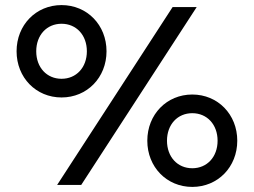

<svg xmlns="http://www.w3.org/2000/svg" viewBox="-20 -735 1009 763"><path d="M224.6 -347.7C326.2 -347.7 403.3 -426.8 403.3 -531.2C403.3 -635.7 326.2 -714.8 224.6 -714.8C123 -714.8 45.9 -635.7 45.9 -531.2C45.9 -426.8 123 -347.7 224.6 -347.7ZM224.6 -421.9C166 -421.9 124 -466.8 124 -531.2C124 -595.7 166 -640.6 224.6 -640.6C283.2 -640.6 325.2 -595.7 325.2 -531.2C325.2 -466.8 283.2 -421.9 224.6 -421.9ZM207 0H302.7L761.7 -707H666ZM744.1 7.8C845.7 7.8 922.9 -71.3 922.9 -175.8C922.9 -280.3 845.7 -359.4 744.1 -359.4C642.6 -359.4 565.4 -280.3 565.4 -175.8C565.4 -71.3 642.6 7.8 744.1 7.8ZM744.1 -66.4C685.5 -66.4 643.6 -111.3 643.6 -175.8C643.6 -240.2 685.5 -285.2 744.1 -285.2C802.7 -285.2 844.7 -240.2 844.7 -175.8C844.7 -111.3 802.7 -66.4 744.1 -66.4Z"/></svg>

Font: Wanted Sans
Style: Regular
Weight: 400
Designer: Original Design by Kil Hyung-jin and Kang Hanbin, Wanted Lab, Inc; Hangeul from Source Han Sans by Jang Soo-young and Ka
Foundry: Wanted Lab, Inc.
Version: Version 1.001;Glyphs 3.2 (3227)